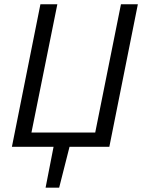

<svg xmlns="http://www.w3.org/2000/svg" viewBox="-20 -676 660 884"><path d="M189.9 188 226.6 0H34.8L166.1 -656.3H244L124.8 -65.7H418.4L536.9 -656.3H614.7L483.4 0H300.1L252.4 188Z"/></svg>

Font: Source Sans 3
Style: Italic
Weight: 200
Italic angle: -11°
Designer: Paul D. Hunt
Foundry: Adobe
Version: Version 3.046;hotconv 1.0.118;makeotfexe 2.5.65603